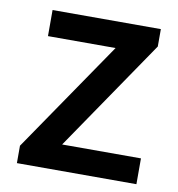

<svg xmlns="http://www.w3.org/2000/svg" viewBox="-67 -613 626 674"><g transform="rotate(10 245.5 -275.5)"><path d="M37 0V-62L308 -458H67V-551H453V-489L182 -92H463V0Z"/></g></svg>

Font: Noto Sans SC Medium
Style: Regular
Weight: 500
Designer: Ryoko NISHIZUKA  (kana, bopomofo & ideographs); Paul D. Hunt (Latin, Greek & Cyrillic); Sandoll Communications , Soo-you
Foundry: Adobe
Version: Version 2.004-H2;hotconv 1.0.118;makeotfexe 2.5.65603